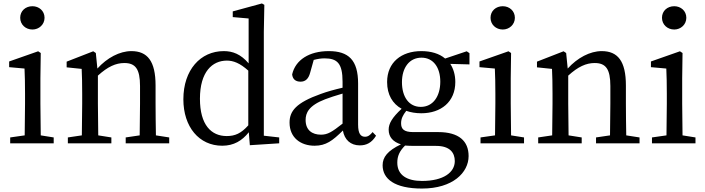

<svg xmlns="http://www.w3.org/2000/svg" viewBox="-20 -830 4086 1112"><path d="M168 -659C206 -659 238 -688 238 -727C238 -767 206 -794 168 -794C128 -794 97 -767 97 -727C97 -688 128 -659 168 -659ZM216 -46C215 -102 214 -179 214 -230V-377L216 -523L201 -533L33 -474V-441L122 -433C124 -385 125 -349 125 -288V-230C125 -179 124 -102 123 -46L39 -34V0H291V-34Z M883 -46C882 -101 881 -177 881 -230V-335C881 -476 834 -534 741 -534C673 -534 600 -495 544 -433L535 -523L520 -533L366 -473V-440L453 -431C455 -387 456 -349 456 -287V-230C456 -179 455 -102 454 -46L373 -34V0H625V-34L549 -46C548 -102 547 -179 547 -230V-392C604 -444 651 -465 700 -465C764 -465 791 -431 791 -332V-230C791 -177 790 -101 789 -46L708 -34V0H960V-34Z M1418 -104C1376 -57 1341 -42 1293 -42C1204 -42 1138 -106 1138 -258C1138 -415 1210 -479 1294 -479C1331 -479 1369 -465 1418 -421ZM1508 -44V-646L1511 -802L1497 -810L1328 -764V-731L1420 -723V-463C1374 -517 1327 -534 1276 -534C1141 -534 1042 -425 1042 -255C1042 -95 1133 14 1267 14C1334 14 1382 -15 1421 -64L1427 11L1597 0V-34Z M1964 -114C1903 -66 1878 -50 1839 -50C1788 -50 1750 -76 1750 -135C1750 -175 1767 -218 1863 -255C1887 -264 1925 -277 1964 -288ZM2138 -65C2124 -48 2112 -38 2094 -38C2069 -38 2054 -56 2054 -108V-346C2054 -482 1999 -534 1884 -534C1771 -534 1691 -483 1672 -399C1675 -372 1691 -357 1721 -357C1749 -357 1767 -374 1776 -408L1797 -483C1820 -489 1840 -492 1859 -492C1933 -492 1964 -464 1964 -356V-322C1920 -312 1873 -299 1838 -286C1695 -235 1657 -187 1657 -120C1657 -32 1722 14 1802 14C1868 14 1906 -15 1966 -74C1975 -21 2010 12 2064 12C2102 12 2133 -3 2158 -44Z M2417 -211C2349 -211 2308 -268 2308 -354C2308 -438 2351 -496 2421 -496C2490 -496 2530 -439 2530 -357C2530 -272 2488 -211 2417 -211ZM2506 15C2585 15 2614 54 2614 103C2614 168 2549 218 2424 218C2338 218 2281 185 2281 112C2281 74 2294 45 2326 13C2341 14 2358 15 2380 15ZM2699 -522 2683 -533 2558 -491C2524 -520 2476 -534 2420 -534C2305 -534 2222 -469 2222 -355C2222 -281 2254 -229 2306 -200C2251 -149 2231 -114 2231 -79C2231 -36 2257 -8 2302 6C2225 43 2196 80 2196 127C2196 206 2265 262 2424 262C2603 262 2694 169 2694 74C2694 -13 2638 -65 2518 -65H2373C2318 -65 2303 -84 2303 -116C2303 -142 2313 -163 2333 -188C2359 -179 2388 -174 2420 -174C2534 -174 2617 -240 2617 -355C2617 -397 2606 -432 2588 -460L2699 -457Z M2892 -659C2930 -659 2962 -688 2962 -727C2962 -767 2930 -794 2892 -794C2852 -794 2821 -767 2821 -727C2821 -688 2852 -659 2892 -659ZM2940 -46C2939 -102 2938 -179 2938 -230V-377L2940 -523L2925 -533L2757 -474V-441L2846 -433C2848 -385 2849 -349 2849 -288V-230C2849 -179 2848 -102 2847 -46L2763 -34V0H3015V-34Z M3607 -46C3606 -101 3605 -177 3605 -230V-335C3605 -476 3558 -534 3465 -534C3397 -534 3324 -495 3268 -433L3259 -523L3244 -533L3090 -473V-440L3177 -431C3179 -387 3180 -349 3180 -287V-230C3180 -179 3179 -102 3178 -46L3097 -34V0H3349V-34L3273 -46C3272 -102 3271 -179 3271 -230V-392C3328 -444 3375 -465 3424 -465C3488 -465 3515 -431 3515 -332V-230C3515 -177 3514 -101 3513 -46L3432 -34V0H3684V-34Z M3885 -659C3923 -659 3955 -688 3955 -727C3955 -767 3923 -794 3885 -794C3845 -794 3814 -767 3814 -727C3814 -688 3845 -659 3885 -659ZM3933 -46C3932 -102 3931 -179 3931 -230V-377L3933 -523L3918 -533L3750 -474V-441L3839 -433C3841 -385 3842 -349 3842 -288V-230C3842 -179 3841 -102 3840 -46L3756 -34V0H4008V-34Z"/></svg>

Font: Noto Serif SC Medium
Style: Regular
Weight: 500
Designer: Ryoko NISHIZUKA 西塚涼子 (kana & ideographs); Frank Grießhammer (Latin, Greek & Cyrillic); Wenlong ZHANG 张文龙 (bopomofo); San
Foundry: Adobe Systems Incorporated
Version: Version 1.001;PS 1.001;hotconv 16.6.54;makeotf.lib2.5.65590